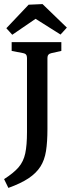

<svg xmlns="http://www.w3.org/2000/svg" viewBox="-21 -776 354 939"><path d="M230 -516Q211 -512 211 -493V-145Q211 -82 204 -37.5Q197 7 176.5 39Q156 71 118.5 96Q81 121 20 143L-1 100Q46 70 70 42Q94 14 102.5 -26Q111 -66 111 -130V-493Q111 -513 93 -516L36 -527V-570H279V-527ZM10 -638 119 -753 187 -756 306 -641 275 -607 153 -684 39 -606Z"/></svg>

Font: Yrsa Medium
Style: Regular
Weight: 500
Designer: Anna Giedrys (Yrsa+Rasa design), David Brezina (Yrsa art-direction, Rasa art-direction, design)
Foundry: Rosetta Type Foundry
Version: Version 2.004